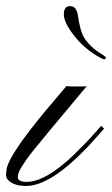

<svg xmlns="http://www.w3.org/2000/svg" viewBox="-111 -617 372 638"><path d="M-22.9 -12.7Q40.5 -12.7 133.8 -102.1L177.7 -146Q197.3 -167 210 -181.6Q222.7 -196.3 225.1 -198.7L234.9 -189.9Q230.5 -184.6 216.8 -168.9Q203.1 -153.3 183.1 -131.8Q57.6 1 -24.4 1Q-54.7 1 -72.8 -9.8Q-90.8 -20.5 -90.8 -35.2Q-90.8 -49.3 -87.9 -60.5Q-75.2 -108.4 34.7 -242.2L109.9 -331.1Q115.7 -329.6 133.8 -329.6H156.7Q169.4 -329.6 177.2 -330.6Q15.6 -137.7 -4.9 -111.3Q-25.4 -85 -38.1 -64Q-51.8 -43.9 -51.8 -28.3Q-51.8 -12.7 -22.9 -12.7ZM147.9 -565.4Q155.8 -512.2 168 -492.7Q189.5 -458.5 229 -436Q234.9 -431.6 237.8 -429.7Q240.7 -427.7 240.7 -424.3Q240.7 -420.4 235.8 -420.4Q231 -420.4 225.6 -423.3L210.9 -431.6Q165.5 -459 133.3 -501Q101.1 -543 101.1 -569.8Q101.1 -596.7 122.1 -596.7Q143.1 -596.7 147.9 -565.4Z"/></svg>

Font: PinyonScript
Style: Regular
Weight: 400
Designer: Nicole Fally
Foundry: Nicole Fally
Version: Version 1.005